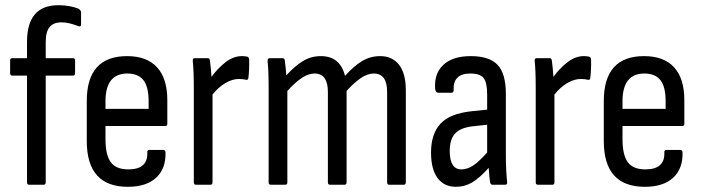

<svg xmlns="http://www.w3.org/2000/svg" viewBox="-20 -711 2699 739"><path d="M92 0Q84 0 84 -9V-420H27Q19 -420 19 -429V-478Q19 -487 27 -487H84V-550Q84 -691 205 -691Q228 -691 248.5 -687Q269 -683 281 -678Q292 -672 292 -663V-617Q292 -605 277 -612Q264 -617 248.5 -621Q233 -625 217 -625Q186 -625 171 -607Q156 -589 156 -549V-487H261Q269 -487 269 -478V-429Q269 -420 261 -420H156V-9Q156 0 148 0Z M472 8Q314 8 314 -168V-322Q314 -495 469 -495Q545 -495 584.5 -452Q624 -409 624 -325V-235Q624 -226 616 -226H386V-176Q386 -114 406.5 -86.5Q427 -59 474 -59Q549 -59 547 -123Q546 -134 555 -134H609Q616 -134 617 -125Q619 -62 581 -27Q543 8 472 8ZM386 -292H552V-321Q552 -377 532 -402.5Q512 -428 470 -428Q386 -428 386 -321Z M734 0Q726 0 726 -9V-367Q726 -440 722 -476Q721 -487 729 -487H780Q787 -487 788 -478Q790 -465 791.5 -448Q793 -431 794 -415Q817 -447 847.5 -471Q878 -495 911 -495Q923 -495 931 -493Q938 -492 939 -482Q940 -444 936 -411Q935 -402 927 -404Q915 -407 899 -407Q874 -407 847 -391Q820 -375 798 -347V-9Q798 0 790 0Z M1022 0Q1014 0 1014 -9V-366Q1014 -442 1010 -475Q1009 -487 1018 -487H1068Q1075 -487 1076 -479Q1078 -464 1079.5 -450.5Q1081 -437 1082 -421Q1115 -457 1146 -476Q1177 -495 1215 -495Q1289 -495 1308 -419Q1341 -456 1373 -475.5Q1405 -495 1443 -495Q1490 -495 1516 -461.5Q1542 -428 1542 -364V-9Q1542 0 1534 0H1478Q1470 0 1470 -9V-357Q1470 -428 1419 -428Q1395 -428 1369.5 -411Q1344 -394 1314 -361V-9Q1314 0 1306 0H1250Q1242 0 1242 -9V-357Q1242 -428 1191 -428Q1167 -428 1141.5 -411Q1116 -394 1086 -361V-9Q1086 0 1078 0Z M1735 8Q1689 8 1664 -26Q1639 -60 1639 -124Q1639 -195 1675 -234.5Q1711 -274 1796 -283L1855 -289V-348Q1855 -393 1841.5 -410.5Q1828 -428 1790 -428Q1723 -428 1726 -364Q1726 -354 1718 -354H1667Q1657 -354 1655 -368Q1650 -427 1686 -461Q1722 -495 1792 -495Q1863 -495 1895 -461.5Q1927 -428 1927 -350V-120Q1927 -81 1928.5 -54Q1930 -27 1932 -11Q1933 0 1925 0H1875Q1868 0 1866 -11Q1863 -32 1861 -65Q1826 -26 1797.5 -9Q1769 8 1735 8ZM1711 -130Q1711 -59 1756 -59Q1778 -59 1800.5 -73.5Q1823 -88 1855 -124V-231L1801 -225Q1753 -220 1732 -197.5Q1711 -175 1711 -130Z M2050 0Q2042 0 2042 -9V-367Q2042 -440 2038 -476Q2037 -487 2045 -487H2096Q2103 -487 2104 -478Q2106 -465 2107.5 -448Q2109 -431 2110 -415Q2133 -447 2163.5 -471Q2194 -495 2227 -495Q2239 -495 2247 -493Q2254 -492 2255 -482Q2256 -444 2252 -411Q2251 -402 2243 -404Q2231 -407 2215 -407Q2190 -407 2163 -391Q2136 -375 2114 -347V-9Q2114 0 2106 0Z M2462 8Q2304 8 2304 -168V-322Q2304 -495 2459 -495Q2535 -495 2574.5 -452Q2614 -409 2614 -325V-235Q2614 -226 2606 -226H2376V-176Q2376 -114 2396.5 -86.5Q2417 -59 2464 -59Q2539 -59 2537 -123Q2536 -134 2545 -134H2599Q2606 -134 2607 -125Q2609 -62 2571 -27Q2533 8 2462 8ZM2376 -292H2542V-321Q2542 -377 2522 -402.5Q2502 -428 2460 -428Q2376 -428 2376 -321Z"/></svg>

Font: Sofia Sans Cond
Style: Regular
Weight: 400
Width: 3
Designer: Botio Nikoltchev, Ani Petrova
Foundry: lettersoup
Version: Version 4.100; ttfautohint (v1.8.3)